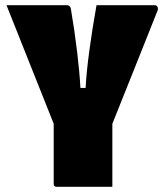

<svg xmlns="http://www.w3.org/2000/svg" viewBox="-20 -720 640 740"><path d="M413 0H198Q187 0 187 -11V-243Q141 -357 96 -471.5Q51 -586 5 -700H237Q250 -700 253 -687Q268 -599 277.5 -518.5Q287 -438 290 -381H310Q313 -441 324.5 -526Q336 -611 352 -700H575Q583 -700 586.5 -694.5Q590 -689 588 -681Q544 -571 500.5 -461.5Q457 -352 413 -243Z"/></svg>

Font: Recursive Mn Lnr St XBk
Style: Regular
Weight: 1000
Monospace: yes
Version: Version 1.079;hotconv 1.0.112;makeotfexe 2.5.65598; ttfautoh